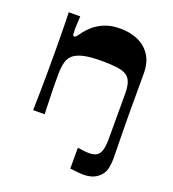

<svg xmlns="http://www.w3.org/2000/svg" viewBox="-130 -603 817 909"><g transform="rotate(20 278.0 -149.0)"><path d="M65 0Q66 -33 66.5 -66Q67 -99 67.5 -132Q68 -165 68 -195.5Q68 -226 68 -253Q68 -280 68 -311.5Q68 -343 67.5 -375Q67 -407 66.5 -437.5Q66 -468 65 -493H123Q122 -475 121 -458.5Q120 -442 120 -431Q120 -411 121 -402.5Q122 -394 129 -394Q134 -394 139.5 -400.5Q145 -407 158 -425Q169 -440 190 -458.5Q211 -477 243.5 -490.5Q276 -504 321 -504Q372 -504 411.5 -486.5Q451 -469 474.5 -433Q498 -397 498 -341Q498 -273 498 -227.5Q498 -182 498 -149Q498 -116 498.5 -84Q499 -52 499.5 -12Q500 28 501 88Q501 105 497 129.5Q493 154 478 171Q449 206 393 206Q378 206 360.5 204Q343 202 325 200V95Q343 98 353 99Q363 100 370 100.5Q377 101 385 101Q415 101 429 86Q438 77 443 57.5Q448 38 448 3Q448 -27 448 -55Q448 -83 448 -110Q448 -137 448 -164Q448 -191 448 -221Q448 -256 440.5 -278Q433 -300 415.5 -311Q398 -322 367.5 -326Q337 -330 291 -330Q238 -330 204.5 -323Q171 -316 152 -301.5Q133 -287 126 -262Q119 -237 119 -202Q119 -184 119 -163Q119 -142 119.5 -117Q120 -92 121 -63Q122 -34 123 0Z"/></g></svg>

Font: Ojuju
Style: Bold
Weight: 700
Designer: Chisaokwu Joboson, Mirko Velimirovic
Foundry: Udi Foundry
Version: Version 1.000